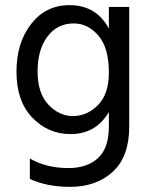

<svg xmlns="http://www.w3.org/2000/svg" viewBox="-20 -534 589 746"><path d="M263 -83Q318 -83 360.5 -125.5Q403 -168 403 -252Q403 -349 362 -396Q321 -443 267 -443Q202 -443 164 -391.5Q126 -340 126 -257Q126 -172 168 -127.5Q210 -83 263 -83ZM403 -507H482V-41Q482 75 418 133.5Q354 192 253 192Q161 192 96 161V82Q160 119 246 119Q319 119 361 80Q403 41 403 -42V-99Q353 -13 254 -13Q167 -13 105.5 -77Q44 -141 44 -255Q44 -368 101 -441Q158 -514 250 -514Q354 -514 403 -423Z"/></svg>

Font: Hind Regular
Style: Regular
Weight: 400
Designer: Manushi Parikh, Satya Rajpurohit
Foundry: Indian Type Foundry
Version: Version 1.201;PS 1.0;hotconv 1.0.78;makeotf.lib2.5.61930; tt